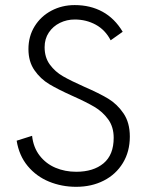

<svg xmlns="http://www.w3.org/2000/svg" viewBox="-20 -720 579 748"><path d="M44.9 -171.9 105 -190.9Q109.9 -145.5 134.5 -113.8Q159.2 -82 196.3 -66.4Q233.4 -50.8 276.9 -50.8Q343.8 -50.8 383.3 -83.7Q422.9 -116.7 422.9 -183.1Q422.9 -225.6 401.4 -255.1Q379.9 -284.7 348.1 -303.5Q316.4 -322.3 262.7 -346.2Q206.1 -371.6 171.9 -392.1Q137.7 -412.6 114.3 -446.3Q90.8 -480 90.8 -528.8Q90.8 -578.6 115 -617.7Q139.2 -656.7 180.4 -678.5Q221.7 -700.2 271 -700.2Q332 -700.2 379.4 -674.3Q426.8 -648.4 458 -596.2L411.1 -563Q390.1 -603.5 353 -623.8Q315.9 -644 271 -644Q240.2 -644 213.4 -630.9Q186.5 -617.7 170.2 -593.3Q153.8 -568.8 153.8 -536.1Q153.8 -496.1 174.3 -468.3Q194.8 -440.4 225.3 -422.9Q255.9 -405.3 307.6 -382.3Q366.2 -356.9 401.4 -335.7Q436.5 -314.5 461.2 -278.3Q485.8 -242.2 485.8 -188Q485.8 -129.4 458.7 -85Q431.6 -40.5 384.3 -16.4Q336.9 7.8 276.9 7.8Q220.2 7.8 170.9 -12.5Q121.6 -32.7 87.9 -73.2Q54.2 -113.8 44.9 -171.9Z"/></svg>

Font: Acari Sans Light
Style: Regular
Weight: 300
Designer: Alfredo Marco Pradil and Stefan Peev
Foundry: Hanken Design Co.
Version: Version 1.045;January 11, 2019;FontCreator 11.5.0.2425 64-bi